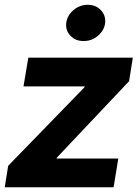

<svg xmlns="http://www.w3.org/2000/svg" viewBox="-23 -789 584 809"><path d="M-3.1 0 11.5 -90.4 332.6 -420.9 334.2 -425H76L96.3 -545.9H536.7L520.9 -446.9L216.8 -125L215.4 -120.9H475.4L455.7 0ZM329.1 -616.2Q295.5 -615.7 274 -638.3Q252.4 -660.8 256.1 -692.2Q260.1 -724.1 286.6 -746.4Q313.1 -768.8 346.7 -768.8Q380.7 -768.8 401.9 -746.4Q423.1 -724.1 420.1 -692.2Q416.1 -660.8 389.7 -638.3Q363.4 -615.7 329.1 -616.2Z"/></svg>

Font: Inter Tight
Style: Italic
Weight: 400
Italic angle: -9.39999°
Designer: Rasmus Andersson
Foundry: rsms
Version: Version 3.002